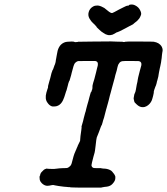

<svg xmlns="http://www.w3.org/2000/svg" viewBox="-20 -827 756 869"><path d="M535 -638Q535 -637 538.5 -637Q542 -637 544 -637Q546 -637 545 -638Q545 -638 545.5 -638Q546 -638 548 -638Q550 -638 553.5 -638.5Q557 -639 563 -639Q569 -639 576.5 -639Q584 -639 595 -639Q677 -639 678 -638Q679 -636 685 -636Q687 -636 688 -635Q689 -634 692 -633Q695 -632 695.5 -632Q696 -632 698 -630Q705 -626 710 -619Q717 -608 716 -597Q715 -594 714.5 -589Q714 -584 713 -578Q712 -563 710 -553Q710 -550 709 -545Q708 -540 707 -535Q706 -530 705.5 -527.5Q705 -525 703.5 -519Q702 -513 701.5 -509Q701 -505 699.5 -499Q698 -493 698 -490Q698 -484 692 -463Q690 -458 689 -451Q686 -439 683 -434Q681 -430 678 -420Q675 -410 676 -407Q676 -404 673 -393Q672 -388 670 -382Q668 -373 663 -365Q652 -348 635 -343Q623 -340 612 -345Q605 -348 598 -355Q588 -364 588 -367Q588 -368 587 -371Q584 -382 585 -385Q586 -385 586 -389Q587 -397 588 -400Q594 -412 595 -421Q595 -423 596 -427Q599 -442 599 -444Q599 -446 602 -457Q603 -460 603 -464Q603 -469 613 -507Q617 -523 618.5 -527Q620 -531 620 -536Q620 -541 618.5 -543.5Q617 -546 616 -547Q612 -550 607 -550.5Q602 -551 572 -551Q537 -551 533 -550Q529 -549 527 -548Q520 -544 515 -534Q512 -526 508 -507Q506 -499 505 -497Q504 -495 502 -487Q500 -479 499 -474Q495 -460 491 -445Q489 -439 486.5 -428.5Q484 -418 481.5 -409.5Q479 -401 477 -393.5Q475 -386 472.5 -375Q470 -364 468.5 -360Q467 -356 465.5 -349.5Q464 -343 462.5 -338.5Q461 -334 460 -330Q458 -322 451 -295Q449 -290 447 -283Q445 -276 444 -272Q442 -264 441 -262Q438 -259 428 -230Q424 -220 418 -205Q416 -199 413 -170Q412 -158 411 -154Q410 -150 410 -146Q410 -141 403 -118Q394 -84 394 -79Q395 -70 403 -67Q406 -66 420 -66Q433 -66 437 -66L440 -65L448 -64Q464 -64 477 -58Q484 -55 488 -50Q499 -38 502 -28Q502 -25 502 -21Q502 -9 491 3Q484 12 472 16Q466 18 453 19Q445 20 442 21L438 22H373Q349 22 335 22Q321 22 312 21.5Q303 21 300 21Q297 21 297 20H291Q287 20 281.5 19Q276 18 269 18Q243 15 229 12Q220 9 214 11Q202 14 193 14Q180 13 169 2Q162 -5 160 -13Q159 -17 159 -23.5Q159 -30 160 -31Q162 -33 162 -35Q161 -37 165 -44Q168 -48 167 -47L178 -58Q183 -62 188 -63Q191 -64 191 -64L198 -63Q204 -63 212 -62.5Q220 -62 226 -62.5Q232 -63 240 -64L248 -65L265 -66Q283 -66 285 -67Q291 -69 297 -75Q303 -80 306 -94Q308 -103 313 -120L317 -132L321 -141Q321 -143 321.5 -143Q322 -143 323 -146Q324 -149 325.5 -151.5Q327 -154 327 -155.5Q327 -157 327.5 -157Q328 -157 328 -158Q329 -161 331 -164Q331 -165 331 -165.5Q331 -166 336 -176Q338 -180 338 -180Q338 -180 339 -182Q340 -184 340 -184.5Q340 -185 341 -186Q343 -188 343 -196Q344 -212 346 -224Q347 -231 348 -238Q348 -242 349 -247Q350 -252 349 -252Q348 -253 352 -265Q353 -269 354 -272Q355 -275 356 -279Q357 -283 359 -292Q367 -323 368 -324Q368 -324 370 -333Q373 -343 375 -352Q377 -359 380 -369Q382 -377 384.5 -386.5Q387 -396 389 -402.5Q391 -409 391 -409Q393 -409 395 -416Q395 -418 396 -420Q398 -422 398 -426Q398 -428 398.5 -432Q399 -436 398.5 -437Q398 -438 402 -453Q404 -459 407 -469Q410 -481 411.5 -486.5Q413 -492 415 -500Q417 -507 419 -517Q424 -533 423 -538Q423 -549 411 -551Q408 -551 372 -551Q339 -551 334 -550.5Q329 -550 323 -545Q318 -541 316 -536Q313 -530 309 -514Q306 -503 304.5 -497.5Q303 -492 302 -487Q297 -468 295 -463Q294 -462 294 -461Q294 -460 294 -460Q293 -460 293 -460Q293 -460 292.5 -458.5Q292 -457 291 -454.5Q290 -452 289 -448.5Q288 -445 287 -440Q286 -435 284 -429Q281 -416 279 -413Q275 -402 274 -397Q272 -389 265 -373Q257 -356 243 -349Q235 -345 224 -345Q216 -345 214 -346Q203 -350 195 -362Q182 -379 190 -408Q192 -414 194 -421L196 -428Q196 -426 196.5 -427Q197 -428 197 -430Q198 -432 197 -432Q196 -434 203 -458Q207 -470 213 -496Q217 -509 218 -510Q220 -511 222 -518Q223 -522 223.5 -522.5Q224 -523 225 -526.5Q226 -530 226.5 -531Q227 -532 228 -534Q229 -536 230 -540Q232 -545 233 -556Q233 -558 234 -561Q235 -564 235 -566.5Q235 -569 236.5 -575Q238 -581 238.5 -585.5Q239 -590 241 -598Q246 -615 256 -625Q269 -637 285 -638Q292 -639 303 -639Q314 -639 315 -638Q320 -635 330 -637Q333 -637 333 -638L408 -639H409H410H411H412H413H414H416Q474 -639 477.5 -639.5Q481 -640 483.5 -639.5Q486 -639 510.5 -638.5Q535 -638 535 -638ZM569 -806Q581 -808 591 -803Q608 -795 615 -779Q621 -767 618 -759Q614 -748 610 -743Q601 -731 590 -724Q587 -722 587 -721.5Q587 -721 582 -717Q579 -716 566.5 -709Q554 -702 546 -698Q518 -683 513 -682Q511 -682 507 -680L499 -675L489 -670Q468 -663 448 -678Q442 -682 439 -684Q435 -687 430.5 -691.5Q426 -696 421 -700.5Q416 -705 417 -706Q417 -707 408 -716Q401 -722 393 -731Q389 -737 385 -743Q377 -757 381.5 -772.5Q386 -788 399 -796Q405 -800 410 -801Q415 -802 420.5 -802Q426 -802 432.5 -800Q439 -798 445 -794.5Q451 -791 452 -791Q454 -790 467 -779Q481 -767 488 -768Q492 -769 519 -784Q527 -788 540 -794.5Q553 -801 555 -801Q564 -801 564 -804Q564 -805 569 -806Z"/></svg>

Font: TT2020 Style E
Style: Italic
Weight: 400
Italic angle: -15°
Version: Version 0.2.000